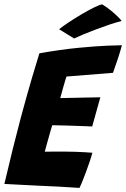

<svg xmlns="http://www.w3.org/2000/svg" viewBox="-30 -876 592 902"><path d="M343.5 6.8Q295.4 3.6 248.1 0.9Q200.8 -1.8 152 -3.6Q112.4 -5.5 71.3 -7.7Q30.2 -9.9 -9.5 -11.9Q10.1 -96.1 29.8 -175.2Q49.4 -254.2 67.9 -323.8Q98.1 -435.4 121.1 -513.4Q144 -591.4 155 -625.5Q253.9 -643.1 336.8 -651.2Q419.6 -659.2 474.4 -661.4Q529.2 -663.5 542.8 -663.5Q534 -631.2 523.7 -599.9Q513.4 -568.6 500.8 -533.9L282.4 -516.4Q280 -510 275.9 -496.1Q271.8 -482.2 267.1 -466.1Q262.5 -449.9 258.8 -435.9Q255 -421.9 253.1 -415.2Q264.9 -415.4 283.2 -415.8Q301.5 -416.1 323.2 -416.6Q345 -417.1 367.3 -417.6Q389.6 -418 408.9 -418.3Q428.1 -418.6 441.4 -419L403.1 -281.8Q396.4 -282.1 377.6 -282.9Q358.9 -283.6 334.3 -284.5Q309.8 -285.4 285.1 -286.1Q260.5 -286.8 241.7 -287.2Q222.9 -287.8 215.5 -287.6Q213.9 -282.6 210.4 -270.9Q206.9 -259.1 202.7 -244.2Q198.5 -229.4 194.1 -213.7Q189.8 -198 186.1 -184.8Q182.5 -171.5 180.2 -163.4Q187.1 -163.6 215.6 -163.7Q244 -163.8 273.8 -163.8Q299.1 -163.8 323.8 -162.9Q348.5 -162.1 369.4 -160.8Q390.4 -159.5 404 -158.4Q398.6 -138.4 389.9 -112.6Q381.1 -86.9 371.7 -61.8Q362.2 -36.8 354.6 -18.1Q347 0.6 343.5 6.8ZM450 -855.5Q472.2 -842.1 491.8 -825.9Q511.4 -809.8 524.7 -796.4Q538 -783.1 541.4 -777.4Q519.8 -772.2 488.2 -761.8Q456.6 -751.2 423 -738.6Q389.4 -726 361.1 -714.2Q332.9 -702.4 318.2 -695.2L247.6 -738.6Q266 -753.5 294.8 -772.5Q323.6 -791.5 354.7 -809.8Q385.8 -828.1 411.7 -840.9Q437.6 -853.6 450 -855.5Z"/></svg>

Font: Grandstander Thin
Style: Italic
Weight: 100
Italic angle: -15°
Designer: Tyler Finck
Foundry: Etcetera Type Co
Version: Version 1.200